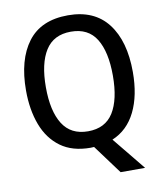

<svg xmlns="http://www.w3.org/2000/svg" viewBox="-96 -802 895 1050"><g transform="rotate(-10 352.0 -277.5)"><path d="M649 -358Q649 -228 605 -138.5Q561 -49 475 -13L624 170H488L369 9Q365 9 360 9.5Q355 10 350 10Q249 10 184 -37.5Q119 -85 87.5 -168.5Q56 -252 56 -359Q56 -530 129.5 -627.5Q203 -725 353 -725Q499 -725 574 -627.5Q649 -530 649 -358ZM166 -358Q166 -226 211.5 -153.5Q257 -81 352 -81Q448 -81 493 -153Q538 -225 538 -358Q538 -490 493.5 -562Q449 -634 353 -634Q257 -634 211.5 -562Q166 -490 166 -358Z"/></g></svg>

Font: Noto Sans Sinhala SemiCondensed Medium
Style: Regular
Weight: 500
Width: 4
Designer: Jelle Bosma - Monotype Design Team
Foundry: Monotype Imaging Inc.
Version: Version 2.006; ttfautohint (v1.8.4.7-5d5b)